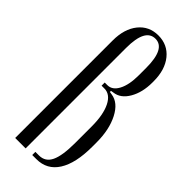

<svg xmlns="http://www.w3.org/2000/svg" viewBox="-232 -744 781 781"><g transform="rotate(45 159.0 -353.5)"><path d="M106.9 -578.1V0H46.9V-561Q46.9 -627.4 78.9 -667.2Q110.8 -707 164.1 -707Q217.3 -707 249.8 -667.2Q282.2 -627.4 282.2 -561V-554.2Q282.2 -497.1 259 -457.3Q235.8 -417.5 199.2 -413.1L187 -411.1V-404.8L199.2 -402.8Q241.2 -397 267.6 -345.9Q293.9 -294.9 293.9 -221.2V-196.8Q293.9 -101.6 261.7 -50.8Q229.5 0 168.9 0H145V-18.1H166Q201.7 -18.1 217.8 -51.5Q233.9 -85 233.9 -158.2V-252.9Q233.9 -320.3 214.4 -359.6Q194.8 -398.9 161.1 -398.9H145V-417H160.2Q188.5 -417 205.3 -449Q222.2 -481 222.2 -536.1V-578.1Q222.2 -689 165 -689Q106.9 -689 106.9 -578.1Z"/></g></svg>

Font: Moniqa Narrow Heading
Style: Regular
Weight: 400
Width: 4
Designer: Rajesh Rajput
Foundry: Rajesh Rajput
Version: Version 1.000